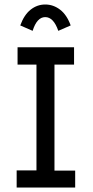

<svg xmlns="http://www.w3.org/2000/svg" viewBox="-20 -833 415 853"><path d="M54 0V-76H142V-546H58V-623H309V-546H222V-75H314V0ZM125 -696 70 -720Q87 -767 116 -790Q145 -813 181 -813Q217 -813 247 -790Q277 -767 294 -720L239 -696Q218 -757 181 -757Q144 -757 125 -696Z"/></svg>

Font: Inconsolata Condensed SemiBold
Style: Regular
Weight: 600
Width: 3
Monospace: yes
Designer: Raph Levien, Cyreal, Brenton Simpson
Foundry: Raph Levien, Cyreal, Google
Version: Version 3.100; ttfautohint (v1.8.4.7-5d5b)